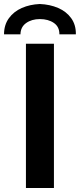

<svg xmlns="http://www.w3.org/2000/svg" viewBox="-23 -938 398 958"><path d="M106.4 -719.7H246.1V0H106.4ZM355.5 -766.6H273.4Q273.9 -804.2 245.8 -823.5Q217.8 -842.8 175.8 -842.8Q135.3 -842.8 107.4 -823Q79.6 -803.2 79.1 -766.6H-2.9Q-2.9 -813.5 21.2 -846.9Q45.4 -880.4 85.9 -898.2Q126.5 -916 175.8 -918Q226.1 -916 267.3 -898.2Q308.6 -880.4 332.5 -846.9Q356.4 -813.5 355.5 -766.6Z"/></svg>

Font: Reddit Sans Strawberry
Style: Bold
Weight: 700
Designer: Stephen Hutchings
Foundry: Reddit
Version: Version 1.013